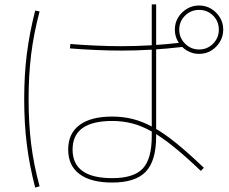

<svg xmlns="http://www.w3.org/2000/svg" viewBox="-20 -810 1040 873"><path d="M490 20Q393 20 341.5 -18.5Q290 -57 290 -130Q290 -203 341.5 -241.5Q393 -280 490 -280Q540 -280 585 -268.5Q630 -257 678 -230.5Q726 -204 781.5 -159Q837 -114 907 -47L893 -33Q824 -99 770 -142.5Q716 -186 670 -212Q624 -238 580.5 -249Q537 -260 490 -260Q310 -260 310 -130Q310 0 490 0Q588 0 629 -43.5Q670 -87 670 -190V-595V-790H690V-595V-190Q690 -79 643 -29.5Q596 20 490 20ZM885 -565Q855 -565 830 -580Q805 -595 790 -620Q775 -645 775 -675Q775 -706 790 -730.5Q805 -755 830 -770Q855 -785 885 -785Q916 -785 940.5 -770Q965 -755 980 -730.5Q995 -706 995 -675Q995 -645 980 -620Q965 -595 940.5 -580Q916 -565 885 -565ZM885 -585Q923 -585 949 -611.5Q975 -638 975 -675Q975 -713 949 -739Q923 -765 885 -765Q848 -765 821.5 -739Q795 -713 795 -675Q795 -638 821.5 -611.5Q848 -585 885 -585ZM531 -580Q473 -580 409 -583Q345 -586 298 -590L300 -610Q346 -606 409.5 -603Q473 -600 531 -600Q598 -600 666 -604Q734 -608 812 -617L814 -597Q736 -588 667.5 -584Q599 -580 531 -580ZM140 43Q114 -57 102 -153Q90 -249 90 -360Q90 -469 102 -564.5Q114 -660 140 -762L160 -758Q133 -656 121.5 -561.5Q110 -467 110 -360Q110 -250 121.5 -156Q133 -62 160 37Z"/></svg>

Font: M PLUS 2 Thin
Style: Regular
Weight: 100
Designer: Coji Morishita
Foundry: UNDERFOREST DESIGN
Version: Version 1.001